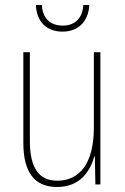

<svg xmlns="http://www.w3.org/2000/svg" viewBox="-20 -735 498 765"><path d="M336 -715H312C309 -666 282 -633 230 -633C178 -633 149 -665 147 -715H123C126 -645 169 -609 229 -609C292 -609 332 -649 336 -715ZM380 -527H354V-227C354 -82 296 -15 208 -15C138 -15 99 -62 99 -173V-527H73V-166C73 -49 117 10 207 10C300 10 339 -53 356 -112H358L360 0H380Z"/></svg>

Font: Noto Sans Sinhala UI Condensed Thin
Style: Regular
Weight: 100
Width: 3
Designer: Jelle Bosma - Monotype Design Team
Foundry: Monotype Imaging Inc.
Version: Version 2.006